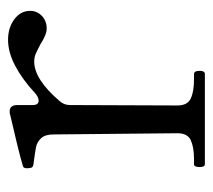

<svg xmlns="http://www.w3.org/2000/svg" viewBox="-46 -483 529 477"><g transform="rotate(-90 218.5 -244.5)"><path d="M430 -434Q430 -417 417.5 -405Q405 -393 386 -393Q371 -393 348 -408Q333 -416 324 -420Q315 -424 304 -424Q260 -424 206 -361Q196 -350 196 -335L195 -68Q195 -43 212.5 -35Q230 -27 260 -27H273Q281 -27 281 -13Q281 0 273 0H49Q42 0 42 -13Q42 -27 49 -27H62Q91 -27 108.5 -35Q126 -43 126 -68L123 -376Q123 -397 113.5 -407Q104 -417 91.5 -419.5Q79 -422 48 -426Q42 -427 40.5 -431Q39 -435 39 -443Q39 -450 44 -452Q64 -458 101 -467Q138 -476 173 -484Q175 -485 180 -485Q196 -485 196 -466V-428Q196 -413 207 -413Q216 -413 227 -423Q259 -453 293 -471Q327 -489 358 -489Q388 -489 409 -473.5Q430 -458 430 -434Z"/></g></svg>

Font: Shippori Mincho B1
Style: Regular
Weight: 400
Designer: FONTDASU
Foundry: FONTDASU / Google Inc. / but / Adobe
Version: Version 3.110; ttfautohint (v1.8.3)